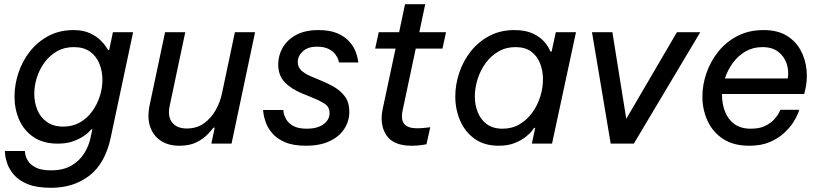

<svg xmlns="http://www.w3.org/2000/svg" viewBox="-20 -683 3901 913"><path d="M223 210Q154 210 111.5 192.5Q69 175 46.5 148.5Q24 122 15 96Q6 70 4.5 52.5Q3 35 3 35H98Q98 35 100 49Q102 63 112.5 81Q123 99 149 113Q175 127 223 127Q281 127 319.5 104.5Q358 82 380.5 46Q403 10 411 -30L419 -68H414Q414 -68 404.5 -57.5Q395 -47 375 -34Q355 -21 325.5 -10.5Q296 0 255 0Q185 0 139 -31.5Q93 -63 71 -114Q49 -165 49 -224Q49 -280 67.5 -336Q86 -392 122 -438Q158 -484 210.5 -512Q263 -540 330 -540Q375 -540 406.5 -525.5Q438 -511 457 -492.5Q476 -474 485 -459.5Q494 -445 494 -445H499L517 -530H613L507 -31Q481 93 406 151.5Q331 210 223 210ZM281 -81Q325 -81 359.5 -100.5Q394 -120 418 -153Q442 -186 454.5 -225Q467 -264 467 -303Q467 -345 452.5 -380.5Q438 -416 408 -437.5Q378 -459 331 -459Q286 -459 251.5 -439.5Q217 -420 192.5 -387Q168 -354 155.5 -315Q143 -276 143 -237Q143 -196 157.5 -160.5Q172 -125 203 -103Q234 -81 281 -81Z M832 10Q781 10 745 -13.5Q709 -37 694 -80.5Q679 -124 692 -185L765 -530H861L787 -180Q776 -128 799 -100Q822 -72 868 -72Q916 -72 950.5 -97Q985 -122 1006.5 -161Q1028 -200 1036 -241L1097 -530H1193L1081 0H985L1001 -76H995Q986 -64 966.5 -43.5Q947 -23 914.5 -6.5Q882 10 832 10Z M1435 10Q1374 10 1335 -7Q1296 -24 1274.5 -49.5Q1253 -75 1244 -100.5Q1235 -126 1233 -143Q1231 -160 1231 -160H1327Q1327 -160 1329 -146.5Q1331 -133 1341 -115.5Q1351 -98 1374 -84.5Q1397 -71 1439 -71Q1489 -71 1518 -92Q1547 -113 1547 -145Q1547 -175 1523.5 -190Q1500 -205 1472 -216L1418 -238Q1363 -261 1333 -293Q1303 -325 1303 -377Q1303 -419 1324 -456Q1345 -493 1387.5 -516.5Q1430 -540 1494 -540Q1549 -540 1584.5 -524.5Q1620 -509 1640.5 -486Q1661 -463 1670 -440Q1679 -417 1681.5 -401.5Q1684 -386 1684 -386H1592Q1592 -386 1589 -397.5Q1586 -409 1575.5 -423.5Q1565 -438 1544 -449.5Q1523 -461 1487 -461Q1444 -461 1420 -439Q1396 -417 1396 -388Q1396 -364 1412.5 -348.5Q1429 -333 1454 -322L1513 -297Q1538 -287 1568 -270Q1598 -253 1619.5 -225Q1641 -197 1641 -151Q1641 -107 1617 -70Q1593 -33 1547 -11.5Q1501 10 1435 10Z M1937 10Q1850 10 1817 -40.5Q1784 -91 1800 -166L1861 -452H1764L1781 -530H1878L1906 -663H2002L1974 -530H2101L2084 -452H1957L1895 -160Q1885 -114 1902.5 -93.5Q1920 -73 1962 -73Q1984 -73 2005 -75.5Q2026 -78 2026 -78L2008 3Q2008 3 1987 6.5Q1966 10 1937 10Z M2426 -540Q2479 -540 2514 -523.5Q2549 -507 2569 -483.5Q2589 -460 2597 -438H2603L2623 -530H2719L2605 0H2509L2525 -75H2520Q2520 -75 2510.5 -62Q2501 -49 2480.5 -32.5Q2460 -16 2428 -3Q2396 10 2351 10Q2283 10 2237 -23Q2191 -56 2168 -109.5Q2145 -163 2145 -224Q2145 -280 2163.5 -336Q2182 -392 2218 -438Q2254 -484 2306.5 -512Q2359 -540 2426 -540ZM2431 -459Q2386 -459 2350 -438Q2314 -417 2289 -382.5Q2264 -348 2251 -306.5Q2238 -265 2238 -224Q2238 -184 2252 -149Q2266 -114 2295 -92.5Q2324 -71 2370 -71Q2415 -71 2450.5 -92Q2486 -113 2511 -147.5Q2536 -182 2549 -223.5Q2562 -265 2562 -306Q2562 -347 2548 -382Q2534 -417 2505.5 -438Q2477 -459 2431 -459Z M2884 0 2795 -530H2892L2958 -118L3199 -530H3310L2994 0Z M3543 10Q3467 10 3417.5 -23Q3368 -56 3344 -109.5Q3320 -163 3320 -224Q3320 -280 3339.5 -336Q3359 -392 3396 -438Q3433 -484 3487 -512Q3541 -540 3611 -540Q3678 -540 3721.5 -513Q3765 -486 3788 -442.5Q3811 -399 3815.5 -348.5Q3820 -298 3808 -252L3804 -236H3413Q3413 -190 3427.5 -152.5Q3442 -115 3472.5 -93Q3503 -71 3550 -71Q3592 -71 3619 -84.5Q3646 -98 3662 -116Q3678 -134 3684.5 -147.5Q3691 -161 3691 -161H3781Q3781 -161 3774.5 -143.5Q3768 -126 3752 -101Q3736 -76 3708.5 -50.5Q3681 -25 3640.5 -7.5Q3600 10 3543 10ZM3427 -310H3726Q3732 -347 3720.5 -381Q3709 -415 3680.5 -437Q3652 -459 3605 -459Q3561 -459 3525.5 -438.5Q3490 -418 3465 -384Q3440 -350 3427 -310Z"/></svg>

Font: Be Vietnam Pro
Style: Italic
Weight: 400
Italic angle: -12°
Designer: Lam Bao, Tony Le, Vietanh Nguyen
Foundry: Yellow Type Foundry
Version: Version 1.002; ttfautohint (v1.8.3)